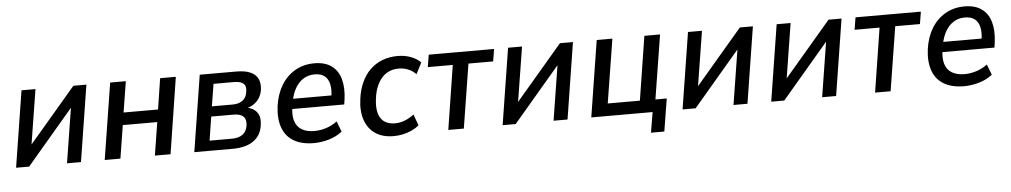

<svg xmlns="http://www.w3.org/2000/svg" viewBox="-37 -801 6486 1232"><g transform="rotate(-5 3206.0 -185.0)"><path d="M38 0 116 -492H206L144 -104H119L450 -492H534L456 0H366L428 -389H453L122 0Z M609 0 687 -492H788L756 -293H978L1009 -492H1110L1033 0H932L966 -213H744L710 0Z M1186 0 1264 -492H1498Q1556 -492 1590.5 -476.5Q1625 -461 1638.5 -432Q1652 -403 1647 -363Q1643 -335 1629.5 -312Q1616 -289 1594 -273.5Q1572 -258 1541 -250L1543 -256Q1589 -248 1611.5 -218Q1634 -188 1626 -136Q1618 -71 1568.5 -35.5Q1519 0 1434 0ZM1290 -65H1433Q1478 -65 1503.5 -84Q1529 -103 1535 -142Q1540 -181 1520.5 -199.5Q1501 -218 1458 -218H1314ZM1324 -283H1458Q1499 -283 1523.5 -302.5Q1548 -322 1552 -359Q1558 -394 1539 -410Q1520 -426 1479 -426H1347Z M1956 9Q1878 9 1827 -21Q1776 -51 1755 -108.5Q1734 -166 1744 -247Q1755 -325 1789.5 -381.5Q1824 -438 1878.5 -469.5Q1933 -501 2002 -501Q2070 -501 2112 -471Q2154 -441 2170 -385.5Q2186 -330 2176 -254L2171 -221H1820L1830 -286H2111L2092 -269Q2101 -323 2093 -358.5Q2085 -394 2061.5 -412Q2038 -430 1998 -430Q1957 -430 1925.5 -410Q1894 -390 1873 -353.5Q1852 -317 1843 -266L1839 -240Q1829 -184 1840.5 -145.5Q1852 -107 1884 -87.5Q1916 -68 1965 -68Q2003 -68 2041.5 -80Q2080 -92 2113 -117L2139 -49Q2101 -19 2052 -5Q2003 9 1956 9Z M2471 9Q2398 9 2351.5 -23Q2305 -55 2285.5 -113Q2266 -171 2277 -249Q2285 -307 2306.5 -354Q2328 -401 2361.5 -433.5Q2395 -466 2440 -483.5Q2485 -501 2539 -501Q2586 -501 2625 -486Q2664 -471 2687 -446L2650 -374Q2629 -396 2600.5 -408Q2572 -420 2539 -420Q2505 -420 2477.5 -408Q2450 -396 2429.5 -372.5Q2409 -349 2395.5 -316Q2382 -283 2377 -240Q2366 -158 2394 -115Q2422 -72 2487 -72Q2518 -72 2549.5 -84.5Q2581 -97 2608 -118L2634 -46Q2614 -29 2587 -16.5Q2560 -4 2530.5 2.5Q2501 9 2471 9Z M2822 0 2887 -413H2726L2739 -492H3160L3147 -413H2988L2922 0Z M3172 0 3250 -492H3340L3278 -104H3253L3584 -492H3668L3590 0H3500L3562 -389H3587L3256 0Z M4116 131 4138 0H3743L3821 -492H3922L3856 -80H4063L4128 -492H4229L4163 -79H4236L4202 131Z M4331 0 4409 -492H4499L4437 -104H4412L4743 -492H4827L4749 0H4659L4721 -389H4746L4415 0Z M4902 0 4980 -492H5070L5008 -104H4983L5314 -492H5398L5320 0H5230L5292 -389H5317L4986 0Z M5571 0 5636 -413H5475L5488 -492H5909L5896 -413H5737L5671 0Z M6144 9Q6066 9 6015 -21Q5964 -51 5943 -108.5Q5922 -166 5932 -247Q5943 -325 5977.5 -381.5Q6012 -438 6066.5 -469.5Q6121 -501 6190 -501Q6258 -501 6300 -471Q6342 -441 6358 -385.5Q6374 -330 6364 -254L6359 -221H6008L6018 -286H6299L6280 -269Q6289 -323 6281 -358.5Q6273 -394 6249.5 -412Q6226 -430 6186 -430Q6145 -430 6113.5 -410Q6082 -390 6061 -353.5Q6040 -317 6031 -266L6027 -240Q6017 -184 6028.5 -145.5Q6040 -107 6072 -87.5Q6104 -68 6153 -68Q6191 -68 6229.5 -80Q6268 -92 6301 -117L6327 -49Q6289 -19 6240 -5Q6191 9 6144 9Z"/></g></svg>

Font: Nunito Sans 10pt SemiCondensed SemiBold
Style: Italic
Weight: 600
Width: 4
Italic angle: -9°
Designer: Vernon Adams
Foundry: Vernon Adams
Version: Version 3.101;gftools[0.9.27]